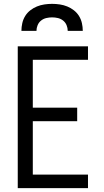

<svg xmlns="http://www.w3.org/2000/svg" viewBox="-20 -975 540 995"><path d="M72 0V-735H436V-665H150V-417H380V-347H150V-70H436V0ZM91 -815Q91 -835 95.5 -855Q100 -875 110.5 -892Q121 -909 137 -921.5Q153 -934 171.5 -941.5Q190 -949 210 -952Q230 -955 250 -955Q270 -955 290 -952Q310 -949 328.5 -941.5Q347 -934 363 -921.5Q379 -909 389.5 -892Q400 -875 404.5 -855Q409 -835 409 -815H331Q331 -830 325 -844.5Q319 -859 307 -868.5Q295 -878 280 -881.5Q265 -885 250 -885Q235 -885 220 -881.5Q205 -878 193 -868.5Q181 -859 175 -844.5Q169 -830 169 -815Z"/></svg>

Font: Zed Mono
Style: Regular
Weight: 400
Monospace: yes
Designer: Belleve Invis
Foundry: Belleve Invis
Version: Version 1.0.0; ttfautohint (v1.8.4)